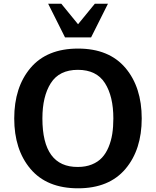

<svg xmlns="http://www.w3.org/2000/svg" viewBox="-20 -995 833 1028"><path d="M558.1 -975.1 467.8 -794.9H328.1L237.8 -975.1H308.1L397.9 -865.2L487.8 -975.1ZM651.9 -90.8Q564 13.2 397.9 13.2Q231 13.2 143.1 -90.8Q56.2 -193.8 56.2 -360.8Q56.2 -527.8 143.1 -630.9Q231 -734.9 397.9 -734.9Q564 -734.9 651.9 -630.9Q738.8 -527.8 738.8 -360.8Q738.8 -193.8 651.9 -90.8ZM586.9 -360.8Q586.9 -479 542 -549.8Q496.6 -621.1 397 -621.1Q297.4 -621.1 252 -549.8Q207 -479 207 -360.8Q207 -99.6 397 -101.1Q439 -101.1 471.9 -114.5Q504.9 -127.9 526.1 -150.9Q547.4 -173.8 561.3 -207.3Q575.2 -240.7 581.1 -278.3Q586.9 -315.9 586.9 -360.8Z"/></svg>

Font: Perun
Style: Bold
Weight: 700
Foundry: Copyright (c) Stefan Peev, Context Ltd, 2016
Version: Version 1.0000